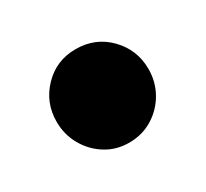

<svg xmlns="http://www.w3.org/2000/svg" viewBox="-64 -467 441 412"><g transform="rotate(-30 156.0 -261.0)"><path d="M156 -145.5Q124 -145.5 98.5 -161.5Q73 -177.5 58 -204Q43 -230.5 43 -262Q43 -309.5 75.5 -343.2Q108 -377 156 -377Q205 -377 237.8 -343.2Q270.5 -309.5 270.5 -262Q270.5 -230.5 255.5 -204Q240.5 -177.5 214.5 -161.5Q188.5 -145.5 156 -145.5Z"/></g></svg>

Font: Fraunces 72pt S050 Black
Style: Regular
Weight: 900
Version: Version 1.000; ttfautohint (v1.8.3)